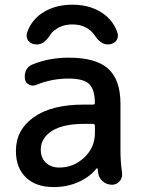

<svg xmlns="http://www.w3.org/2000/svg" viewBox="-20 -798 599 807"><path d="M46.9 -164.1Q46.9 -252 121.6 -305.2Q196.3 -358.4 333 -358.4H371.1Q378.9 -358.4 378.9 -366.2Q377.9 -421.9 355.5 -444.3Q331.1 -467.8 268.6 -467.8Q197.3 -467.8 132.8 -441.4Q117.2 -434.6 102.5 -441.9Q87.9 -449.2 85 -464.8Q84 -470.7 84 -476.6Q84 -490.2 89.8 -502.9Q98.6 -520.5 117.2 -527.3Q186.5 -555.7 268.6 -555.7Q382.8 -555.7 434.6 -509.3Q486.3 -462.9 486.3 -362.3V-164.1Q486.3 -118.2 493.2 -71.3Q493.2 -68.4 493.2 -64.5Q493.2 -48.8 483.4 -37.1Q470.7 -21.5 451.2 -21.5Q428.7 -21.5 412.1 -35.6Q395.5 -49.8 392.6 -71.3Q391.6 -80.1 390.6 -88.9Q390.6 -89.8 388.7 -90.8Q386.7 -91.8 385.7 -89.8Q359.4 -56.6 316.4 -36.1Q266.6 -11.7 205.1 -11.7Q131.8 -11.7 89.4 -51.8Q46.9 -91.8 46.9 -164.1ZM378.9 -269.5Q378.9 -277.3 371.1 -277.3H333Q245.1 -277.3 198.2 -247.6Q151.4 -217.8 151.4 -168.9Q151.4 -133.8 173.3 -113.8Q195.3 -93.8 228.5 -93.8Q290 -93.8 334.5 -136.2Q378.9 -178.7 378.9 -238.3ZM474.6 -657.2Q475.6 -651.4 475.6 -647.5Q475.6 -634.8 466.8 -625Q454.1 -611.3 434.6 -611.3H431.6Q402.3 -611.3 376 -652.3Q368.2 -663.1 357.4 -671.9Q327.1 -695.3 284.2 -695.3Q241.2 -695.3 210.9 -671.9Q198.2 -663.1 191.4 -651.4Q165 -611.3 136.7 -611.3H132.8Q113.3 -611.3 100.6 -625Q91.8 -634.8 91.8 -647.5Q91.8 -651.4 92.8 -657.2Q105.5 -700.2 142.6 -732.4Q199.2 -778.3 284.2 -778.3Q369.1 -778.3 424.8 -732.4Q461.9 -700.2 474.6 -657.2Z"/></svg>

Font: Gen Jyuu Gothic P Medium
Style: Regular
Weight: 500
Designer: [Source Han Sans]
Ryoko NISHIZUKA  (kana & ideographs); Paul D. Hunt (Latin, Greek & Cyrillic); Wenlong ZHANG  (bopomofo
Version: Version 1.002.20150607